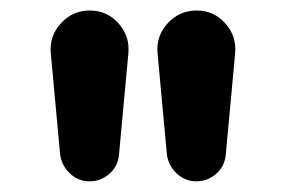

<svg xmlns="http://www.w3.org/2000/svg" viewBox="-20 -800 540 360"><path d="M420.9 -700.2 403.3 -509.8Q401.4 -488.3 385.3 -474.1Q369.1 -460 348.1 -460Q327.1 -460 311.5 -474.6Q295.9 -489.3 293 -509.8L275.4 -700.2Q272.5 -732.4 294.4 -756.3Q316.4 -780.3 348.6 -780.3Q380.9 -780.3 402.3 -756.3Q423.8 -732.4 420.9 -700.2ZM220.7 -700.2 203.1 -509.8Q201.2 -488.3 185.1 -474.1Q168.9 -460 147.9 -460Q127 -460 111.3 -474.6Q95.7 -489.3 92.8 -509.8L75.2 -700.2Q72.3 -732.4 94.2 -756.3Q116.2 -780.3 148.4 -780.3Q180.7 -780.3 202.1 -756.3Q223.6 -732.4 220.7 -700.2Z"/></svg>

Font: Rounded-X Mgen+ 1m bold
Style: Bold
Weight: 700
Designer: [Source Han Sans]
Ryoko NISHIZUKA  (kana & ideographs); Paul D. Hunt (Latin, Greek & Cyrillic); Wenlong ZHANG  (bopomofo
Version: Version 1.059.20150602